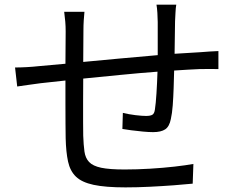

<svg xmlns="http://www.w3.org/2000/svg" viewBox="-20 -791 1040 828"><path d="M44.9 -500Q68.4 -500 95.2 -501.5Q122.1 -502.9 148.9 -505.9L262.2 -516.1L263.2 -654.8Q263.2 -678.2 261.5 -697.5Q259.8 -716.8 256.8 -740.2H344.2Q342.3 -722.7 341.1 -702.4Q339.8 -682.1 339.8 -659.2L338.9 -523.9Q412.6 -530.8 496.1 -538.6Q579.6 -546.4 660.2 -553.2V-695.8Q660.2 -712.4 658.7 -735.4Q657.2 -758.3 654.8 -771H740.2Q737.8 -758.3 736.8 -736.6Q735.8 -714.8 734.9 -699.2L732.9 -559.1L844.2 -565.9Q863.3 -567.4 883.5 -568.8Q903.8 -570.3 921.9 -570.8V-493.2Q910.2 -493.7 886 -493.4Q861.8 -493.2 842.8 -493.2Q795.9 -491.2 731 -486.8Q730 -450.7 728.8 -411.1Q727.5 -371.6 724.9 -336.4Q722.2 -301.3 716.8 -277.8Q710.4 -245.1 692.4 -233.2Q674.3 -221.2 640.1 -221.2Q622.1 -221.2 596.2 -223.6Q570.3 -226.1 545.9 -229.2Q521.5 -232.4 507.8 -234.9L509.8 -304.2Q535.6 -297.9 564.2 -294.4Q592.8 -291 609.9 -291Q627.9 -291 636.7 -295.9Q645.5 -300.8 647.9 -317.9Q651.9 -342.8 654.8 -388.7Q657.7 -434.6 659.2 -481.9Q581.5 -476.1 497.8 -467.8Q414.1 -459.5 338.9 -452.1Q338.4 -400.4 338.4 -351.3Q338.4 -302.2 338.4 -263.9Q338.4 -225.6 338.9 -206.1Q340.3 -165.5 344.2 -137.5Q348.1 -109.4 364.3 -92.3Q380.4 -75.2 416.3 -67.6Q452.1 -60.1 517.1 -60.1Q570.8 -60.1 627.2 -63.5Q683.6 -66.9 732.7 -72.5Q781.7 -78.1 814 -84L811 1Q777.3 4.4 728.8 8.1Q680.2 11.7 625.7 14.4Q571.3 17.1 521 17.1Q434.6 17.1 383.5 6.1Q332.5 -4.9 307.4 -29.3Q282.2 -53.7 273.4 -94.5Q264.6 -135.3 263.2 -194.8Q262.7 -216.3 262.5 -256.1Q262.2 -295.9 262.2 -345Q262.2 -394 262.2 -443.8L154.8 -432.1Q131.8 -429.2 103 -425Q74.2 -420.9 54.2 -418Z"/></svg>

Font: Source Han Sans CN
Style: Regular
Weight: 400
Designer: Ryoko NISHIZUKA  (kana, bopomofo & ideographs); Paul D. Hunt (Latin, Greek & Cyrillic); Sandoll Communications , Soo-you
Foundry: Adobe
Version: Version 2.004;hotconv 1.0.118;makeotfexe 2.5.65603